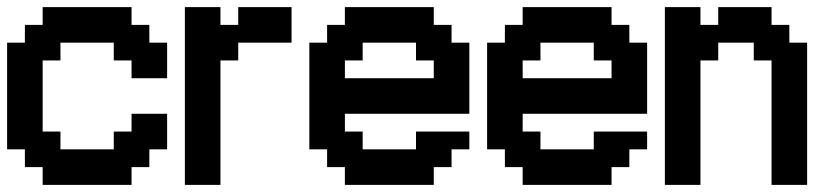

<svg xmlns="http://www.w3.org/2000/svg" viewBox="-20 -520 2340 540"><path d="M350 -300H450V-400H400V-450H350V-500H100V-450H50V-400H0V-100H50V-50H100V0H350V-50H400V-100H450V-200H350V-150H300V-100H150V-150H100V-350H150V-400H300V-350H350Z M600 -450V-500H500V0H600V-350H650V-400H800V-500H650V-450Z M950 -350H1000V-400H1150V-350H1200V-300H950ZM900 -450V-400H850V-100H900V-50H950V0H1200V-50H1250V-100H1300V-150H1150V-100H1000V-150H950V-200H1300V-400H1250V-450H1200V-500H950V-450Z M1450 -350H1500V-400H1650V-350H1700V-300H1450ZM1400 -450V-400H1350V-100H1400V-50H1450V0H1700V-50H1750V-100H1800V-150H1650V-100H1500V-150H1450V-200H1800V-400H1750V-450H1700V-500H1450V-450Z M2150 -350V0H2250V-400H2200V-450H2150V-500H2000V-450H1950V-500H1850V0H1950V-350H2000V-400H2100V-350Z"/></svg>

Font: Analogue OS
Style: Regular
Weight: 400
Designer: AbFarid
Version: Version 1.000